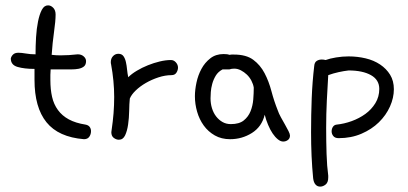

<svg xmlns="http://www.w3.org/2000/svg" viewBox="-20 -523 1530 720"><path d="M294.9 -1Q199.2 -8.8 154.3 -64.5Q109.4 -120.1 109.4 -223.6V-264.6Q71.3 -264.6 45.9 -272Q20.5 -279.3 20.5 -303.7Q22.5 -312.5 29.3 -318.8Q36.1 -325.2 48.8 -325.2Q60.5 -325.2 77.1 -322.3Q93.8 -319.3 113.3 -319.3Q113.3 -350.6 115.2 -383.3Q117.2 -416 122.6 -442.4Q127.9 -468.8 136.7 -485.8Q145.5 -502.9 160.2 -502.9Q170.9 -502.9 179.7 -493.7Q188.5 -484.4 188.5 -468.8Q188.5 -444.3 182.6 -403.3Q176.8 -362.3 173.8 -317.4Q181.6 -316.4 189.9 -315.9Q198.2 -315.4 207 -315.4Q222.7 -315.4 238.8 -316.4Q254.9 -317.4 271.5 -319.3Q285.2 -319.3 293.9 -311.5Q302.7 -303.7 302.7 -293.9Q302.7 -280.3 294.9 -273.9Q287.1 -267.6 274.9 -265.1Q262.7 -262.7 246.6 -262.7Q230.5 -262.7 214.8 -262.7H169.9Q168.9 -252 168.9 -242.2Q168.9 -232.4 168.9 -222.7Q168.9 -187.5 175.3 -159.7Q181.6 -131.8 197.3 -110.4Q212.9 -88.9 238.3 -75.2Q263.7 -61.5 300.8 -55.7Q311.5 -53.7 316.4 -46.9Q321.3 -40 321.3 -31.2Q321.3 -19.5 314.9 -10.3Q308.6 -1 294.9 -1Z M398.4 -34.2Q403.3 -67.4 405.8 -98.1Q408.2 -128.9 408.2 -159.2Q408.2 -218.8 396.5 -282.2Q395.5 -285.2 395.5 -290Q395.5 -303.7 403.8 -312.5Q412.1 -321.3 423.8 -321.3Q436.5 -321.3 442.9 -312.5Q449.2 -303.7 452.1 -290.5Q455.1 -277.3 456.5 -262.2Q458 -247.1 460.9 -233.4Q473.6 -246.1 493.2 -257.8Q512.7 -269.5 534.7 -278.3Q556.6 -287.1 579.1 -292.5Q601.6 -297.9 621.1 -297.9Q631.8 -297.9 639.6 -289.1Q647.5 -280.3 647.5 -269.5Q647.5 -259.8 641.6 -250.5Q635.7 -241.2 623 -241.2Q599.6 -241.2 574.2 -232.9Q548.8 -224.6 526.9 -211.9Q504.9 -199.2 488.8 -183.6Q472.7 -168 466.8 -153.3Q464.8 -133.8 464.4 -106.9Q463.9 -80.1 460.4 -56.2Q457 -32.2 449.2 -15.6Q441.4 1 425.8 1Q416 1 406.7 -5.9Q397.5 -12.7 397.5 -27.3Q397.5 -31.2 398.4 -34.2Z M839.8 -262.7H814.5Q797.9 -253.9 789.1 -239.3Q780.3 -224.6 775.9 -208.5Q771.5 -192.4 770.5 -177.7Q769.5 -163.1 769.5 -154.3Q769.5 -134.8 774.9 -117.2Q780.3 -99.6 790.5 -86.4Q800.8 -73.2 814.5 -65.4Q828.1 -57.6 845.7 -57.6Q877 -57.6 894 -71.3Q911.1 -85 919.4 -105.5Q927.7 -126 929.7 -149.9Q931.6 -173.8 931.6 -194.3Q929.7 -207 922.9 -220.2Q916 -233.4 905.8 -243.2Q895.5 -252.9 883.3 -259.3Q871.1 -265.6 858.4 -265.6Q848.6 -265.6 839.8 -262.7ZM972.7 -92.8Q961.9 -47.9 924.8 -24.4Q887.7 -1 842.8 -1Q810.5 -1 785.6 -15.1Q760.7 -29.3 744.1 -52.2Q727.5 -75.2 719.2 -104Q710.9 -132.8 710.9 -162.1Q710.9 -185.5 716.8 -213.4Q722.7 -241.2 735.4 -264.6Q748 -288.1 768.6 -304.2Q789.1 -320.3 818.4 -320.3Q834 -320.3 839.8 -317.4Q844.7 -318.4 848.6 -318.4Q852.5 -318.4 857.4 -318.4Q903.3 -318.4 929.7 -298.8Q956.1 -279.3 972.2 -248.5Q988.3 -217.8 998 -180.7Q1007.8 -143.6 1021.5 -109.4Q1025.4 -97.7 1033.2 -83.5Q1041 -69.3 1048.8 -55.7Q1056.6 -42 1062 -31.2Q1067.4 -20.5 1067.4 -14.6Q1067.4 -3.9 1059.6 2Q1051.8 7.8 1042 7.8Q1032.2 7.8 1022 -0.5Q1011.7 -8.8 1002.4 -22.5Q993.2 -36.1 985.4 -54.7Q977.5 -73.2 972.7 -92.8Z M1210.9 135.7V142.6Q1210.9 161.1 1201.2 168.9Q1191.4 176.8 1180.7 176.8Q1169.9 176.8 1163.1 168.9Q1156.2 161.1 1154.3 145.5Q1150.4 105.5 1148.4 62Q1146.5 18.6 1146.5 -27.3Q1146.5 -91.8 1148.9 -154.3Q1151.4 -216.8 1158.2 -274.4Q1159.2 -289.1 1167.5 -294.4Q1175.8 -299.8 1186.5 -299.8Q1193.4 -299.8 1201.2 -297.9Q1216.8 -303.7 1240.2 -307.6Q1263.7 -311.5 1287.1 -311.5Q1320.3 -311.5 1351.1 -304.2Q1381.8 -296.9 1405.3 -281.2Q1428.7 -265.6 1442.9 -242.7Q1457 -219.7 1457 -188.5Q1457 -156.2 1442.4 -123.5Q1427.7 -90.8 1400.9 -64.5Q1374 -38.1 1335.4 -21.5Q1296.9 -4.9 1250 -4.9Q1236.3 -4.9 1230 -12.7Q1223.6 -20.5 1223.6 -30.3Q1223.6 -40 1228.5 -47.4Q1233.4 -54.7 1242.2 -55.7Q1270.5 -58.6 1298.8 -68.8Q1327.1 -79.1 1350.1 -95.7Q1373 -112.3 1387.7 -136.2Q1402.3 -160.2 1402.3 -189.5Q1402.3 -223.6 1371.1 -241.2Q1339.8 -258.8 1287.1 -258.8Q1269.5 -256.8 1249.5 -252.4Q1229.5 -248 1210.9 -241.2Q1208 -197.3 1205.6 -146Q1203.1 -94.7 1203.1 -43.9Q1203.1 6.8 1204.6 53.7Q1206.1 100.6 1210.9 135.7Z"/></svg>

Font: Hi Melody Cyrillic
Style: Regular
Weight: 400
Version: Version 0.90 April 10, 2018